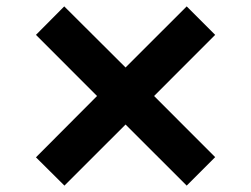

<svg xmlns="http://www.w3.org/2000/svg" viewBox="-20 -652 790 604"><path d="M93.1 -157.1 285.3 -350 93.1 -542.3 182.1 -631.9 375 -439.7 567.3 -631.9 656.9 -542.3 464.7 -350 656.9 -157.7 567.3 -68.1 375 -260.3 182.7 -68.1Z"/></svg>

Font: Martian Mono sWd Rg
Style: Regular
Weight: 400
Width: 6
Monospace: yes
Designer: Roman Shamin
Foundry: Evil Martians
Version: Version 1.000